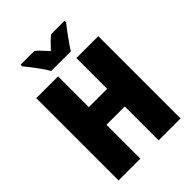

<svg xmlns="http://www.w3.org/2000/svg" viewBox="-260 -1053 1178 1178"><g transform="rotate(-45 329.5 -463.5)"><path d="M599 0H409V-294H250V0H61V-714H250V-447H409V-714H599ZM519 -927H403Q384 -913 367.5 -895.5Q351 -878 329 -855Q307 -877 291.5 -895Q276 -913 257 -927H138V-913Q160 -887 193.5 -842Q227 -797 244 -767H414Q434 -799 465.5 -842.5Q497 -886 519 -913Z"/></g></svg>

Font: Noto Sans Display SemiCondensed Black
Style: Regular
Weight: 900
Width: 4
Designer: Monotype Design Team
Foundry: Monotype Imaging Inc.
Version: Version 1.900